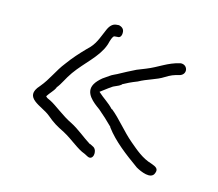

<svg xmlns="http://www.w3.org/2000/svg" viewBox="-47 -471 481 423"><g transform="rotate(10 193.0 -260.0)"><path d="M40 -255C6 -224 52 -212 70 -194C84 -180 91 -175 109 -164C129 -151 146 -132 162 -125L170 -120C183 -112 189 -135 179 -143L171 -148H170C155 -159 139 -176 121 -187C102 -198 81 -219 68 -227C60 -232 61 -230 57 -235C63 -243 72 -250 76 -257V-258C86 -268 92 -281 104 -295C127 -322 157 -341 170 -369C172 -372 174 -383 180 -390L182 -391H189C195 -390 199 -395 199 -404C199 -411 194 -415 188 -417H182C174 -417 167 -412 161 -400C151 -382 146 -367 127 -353C112 -340 99 -328 86 -313C68 -294 59 -274 40 -255ZM155 -279C141 -258 163 -239 177 -227C187 -217 198 -205 208 -193V-192C226 -163 253 -139 281 -115C291 -108 316 -94 323 -110C328 -120 322 -124 311 -129C290 -137 275 -153 260 -168C240 -188 223 -215 205 -232H204C194 -245 183 -252 171 -265C178 -269 188 -276 194 -279C201 -284 210 -284 216 -289H217V-290C226 -294 236 -298 250 -302C270 -311 290 -313 307 -322C319 -328 325 -330 339 -332C356 -336 353 -358 336 -358C307 -354 290 -341 263 -333L243 -327C236 -324 228 -321 223 -319L209 -313C201 -309 192 -307 186 -303L172 -295C165 -290 159 -285 155 -279ZM186 -304C186 -304 186 -303 186 -303C186 -303 186 -304 186 -304ZM281 -115Z"/></g></svg>

Font: Stray Cat
Style: LtCn
Weight: 300
Version: Version 1.0